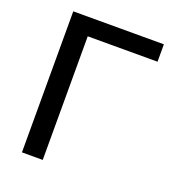

<svg xmlns="http://www.w3.org/2000/svg" viewBox="-130 -803 809 902"><g transform="rotate(20 275.0 -352.5)"><path d="M82 0V-705H535V-618H186V0Z"/></g></svg>

Font: Nunito Sans 12pt SemiBold
Style: Regular
Weight: 600
Designer: Vernon Adams
Foundry: Vernon Adams
Version: Version 3.101;gftools[0.9.27]